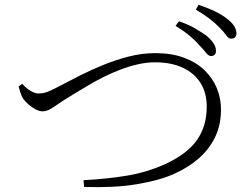

<svg xmlns="http://www.w3.org/2000/svg" viewBox="-20 -810 1040 795"><path d="M805 -623Q789 -642 765 -662Q741 -682 707 -703L721 -722Q759 -709 786.5 -693Q814 -677 834 -663Q873 -630 874 -603Q875 -591 870 -585Q865 -579 856 -578Q844 -577 833 -591.5Q822 -606 805 -623ZM888 -697Q869 -716 847 -733Q825 -750 791 -770L802 -790Q841 -777 870 -763Q899 -749 918 -734Q938 -719 948 -704.5Q958 -690 959 -674Q960 -664 954.5 -657Q949 -650 938 -650Q927 -649 916.5 -664Q906 -679 888 -697ZM72 -463Q89 -444 107 -433.5Q125 -423 139 -423Q150 -423 160.5 -425Q171 -427 188 -434.5Q205 -442 233 -457Q267 -475 311.5 -497.5Q356 -520 407.5 -541Q459 -562 513.5 -576Q568 -590 623 -590Q691 -590 742 -571Q793 -552 827 -519Q861 -486 878 -444.5Q895 -403 895 -357Q895 -293 871 -243Q847 -193 804.5 -155.5Q762 -118 707 -93Q676 -78 634.5 -66.5Q593 -55 545 -47Q497 -39 442 -36.5Q387 -34 328 -36L326 -64Q425 -69 507.5 -83Q590 -97 665 -131Q754 -172 795 -229.5Q836 -287 836 -368Q836 -426 810 -467Q784 -508 736 -530Q688 -552 623 -552Q587 -552 550 -543.5Q513 -535 476.5 -521Q440 -507 406.5 -490Q373 -473 344 -455.5Q315 -438 291 -424Q233 -389 205.5 -369Q178 -349 157 -349Q143 -349 127 -357.5Q111 -366 97.5 -378Q84 -390 76 -401Q69 -412 65 -425Q61 -438 57 -452Z"/></svg>

Font: Early Summer Mincho Light
Style: Regular
Weight: 300
Designer: GuiWonder
Version: Version 1.002